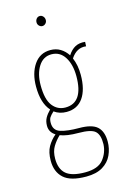

<svg xmlns="http://www.w3.org/2000/svg" viewBox="-122 -689 619 921"><g transform="rotate(-15 187.5 -229.0)"><path d="M178 -152Q143 -152 117 -171Q102 -157 96 -147.5Q90 -138 90 -121Q90 -83 124 -72.5Q158 -62 215 -62Q279 -62 305 -38Q331 -14 331 36Q331 71 316.5 102.5Q302 134 270.5 153Q239 172 189 172Q111 172 77 141Q43 110 43 55Q43 12 58.5 -15Q74 -42 98 -62Q69 -80 69 -112Q69 -134 78 -150.5Q87 -167 104 -184Q67 -225 67 -307Q67 -373 96.5 -416Q126 -459 178 -459Q206 -459 227.5 -446Q249 -433 264 -410Q280 -435 300.5 -446Q321 -457 350 -454L349 -432Q303 -438 273 -392Q289 -355 289 -307Q289 -234 260.5 -193Q232 -152 178 -152ZM178 -174Q267 -174 267 -306Q267 -364 243.5 -401Q220 -438 178 -438Q137 -438 113.5 -401Q90 -364 90 -307Q90 -237 114.5 -205.5Q139 -174 178 -174ZM189 151Q253 151 279.5 118Q306 85 308 43Q309 -3 289 -21.5Q269 -40 206 -40Q149 -40 116 -53Q95 -33 80.5 -9Q66 15 66 51Q66 102 94.5 126.5Q123 151 189 151ZM172 -580Q163 -580 156 -587Q149 -594 149 -604Q149 -615 155.5 -622.5Q162 -630 172 -630Q181 -630 188 -622.5Q195 -615 195 -604Q195 -594 188 -587Q181 -580 172 -580Z"/></g></svg>

Font: Inconsolata Condensed ExtraLight
Style: Regular
Weight: 200
Width: 3
Monospace: yes
Designer: Raph Levien, Cyreal, Brenton Simpson
Foundry: Raph Levien, Cyreal, Google
Version: Version 3.100; ttfautohint (v1.8.4.7-5d5b)